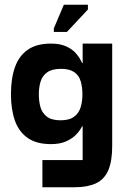

<svg xmlns="http://www.w3.org/2000/svg" viewBox="-20 -595 525 806"><path d="M158 191V77H327V-65H325Q324 -63 317 -51.5Q310 -40 295.5 -26Q281 -12 256 -1Q231 10 194 10Q133 10 96 -16Q59 -42 42.5 -89Q26 -136 26 -199Q26 -266 43 -313.5Q60 -361 97 -386.5Q134 -412 194 -412Q233 -412 258.5 -400Q284 -388 298 -372Q312 -356 318 -343.5Q324 -331 325 -330H327V-412H451V18Q451 83 434 121Q417 159 382 175Q347 191 294 191ZM234 -90Q271 -90 291 -105Q311 -120 318.5 -144.5Q326 -169 326 -199Q326 -228 319 -253Q312 -278 292 -292Q272 -306 236 -306Q198 -306 177.5 -291Q157 -276 150 -251.5Q143 -227 143 -199Q143 -171 149.5 -146.5Q156 -122 176 -106Q196 -90 234 -90ZM261 -461H206V-476L248 -575H349V-555Z"/></svg>

Font: Darker Grotesque Light ExtraBold
Style: Regular
Weight: 800
Version: Version 1.000;gftools[0.9.28]